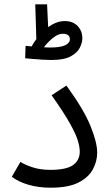

<svg xmlns="http://www.w3.org/2000/svg" viewBox="-20 -867 517 893"><path d="M35 -45 75 -114Q95 -101 131 -89Q167 -77 215 -77Q289 -77 320 -99.5Q351 -122 351 -162Q351 -182 342.5 -211.5Q334 -241 306 -291.5Q278 -342 220 -424L289 -469Q369 -359 400.5 -282Q432 -205 432 -157Q432 -117 412 -79.5Q392 -42 345 -18Q298 6 215 6Q160 6 113 -7.5Q66 -21 35 -45ZM219 -588Q201 -588 176.5 -589.5Q152 -591 130 -593Q108 -595 97 -596L99 -654Q105 -653 112 -652.5Q119 -652 127 -651Q137 -669 149 -685L144 -847H199L204 -741Q222 -754 241.5 -761.5Q261 -769 281 -769Q319 -769 341 -746Q363 -723 363 -689Q363 -669 351.5 -645.5Q340 -622 309 -605Q278 -588 219 -588ZM273 -710Q255 -710 238 -699Q221 -688 206.5 -673Q192 -658 184 -647Q200 -646 212 -646Q261 -646 283 -656.5Q305 -667 305 -684Q305 -698 296 -704Q287 -710 273 -710Z"/></svg>

Font: TSCustom
Style: Regular
Weight: 400
Designer: Monotype Design Team
Foundry: Monotype Imaging Inc.
Version: Version 2.004; ttfautohint (v1.8.3) -l 8 -r 50 -G 200 -x 14 